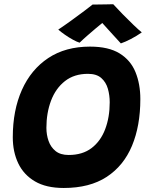

<svg xmlns="http://www.w3.org/2000/svg" viewBox="-20 -886 717 931"><path d="M289 25.5Q204 25.5 149.5 -6.5Q95 -38.5 68.5 -94Q42 -149.5 42 -220.5Q42 -351 86.2 -450Q130.5 -549 214 -604.5Q297.5 -660 416.5 -660Q506.5 -660 560 -627Q613.5 -594 637 -536.2Q660.5 -478.5 660.5 -405.5Q660.5 -276 620 -179Q579.5 -82 497.2 -28.2Q415 25.5 289 25.5ZM313 -134.5Q380 -134.5 424 -168Q468 -201.5 490 -259.5Q512 -317.5 512 -390Q512 -424.5 503 -456Q494 -487.5 471 -507.8Q448 -528 406.5 -528Q340 -528 295 -492.8Q250 -457.5 227.5 -398Q205 -338.5 205 -266Q205 -232.5 215.5 -202.5Q226 -172.5 249.5 -153.5Q273 -134.5 313 -134.5ZM529 -865.5Q548 -844.5 574.8 -817.2Q601.5 -790 627 -765.5Q652.5 -741 667.5 -729Q642 -711 614.5 -696.8Q587 -682.5 566 -675.5Q543 -700.5 516 -730.2Q489 -760 476 -774.5Q464.5 -765.5 445.2 -749.2Q426 -733 404.8 -714.5Q383.5 -696 366 -679Q352.5 -683 333 -693.8Q313.5 -704.5 294.5 -717.8Q275.5 -731 262.5 -742.5Q292.5 -762.5 327.5 -787.8Q362.5 -813 390.8 -834.5Q419 -856 429 -864Q437.5 -864 457.2 -864.2Q477 -864.5 497.8 -864.8Q518.5 -865 529 -865.5Z"/></svg>

Font: Grandstander
Style: Bold Italic
Weight: 700
Italic angle: -15°
Designer: Tyler Finck
Foundry: Etcetera Type Co
Version: Version 1.200; ttfautohint (v1.8.3)